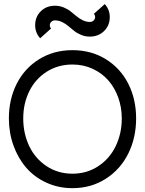

<svg xmlns="http://www.w3.org/2000/svg" viewBox="-20 -931 725 960"><path d="M254.9 -902.3Q277.8 -902.3 298.1 -894Q318.4 -885.7 333.3 -873.8Q348.1 -861.8 362.5 -849.9Q377 -837.9 394 -829.6Q411.1 -821.3 429.7 -821.3Q440.9 -821.3 448.2 -828.6Q455.6 -835.9 455.6 -845.7Q455.6 -855 449.2 -861.8L503.9 -910.6Q528.8 -882.8 528.8 -845.7Q528.8 -803.7 500.5 -775.9Q472.2 -748 429.2 -748Q406.2 -748 386 -756.3Q365.7 -764.6 350.8 -776.6Q335.9 -788.6 321.8 -800.5Q307.6 -812.5 290.5 -820.8Q273.4 -829.1 254.9 -829.1Q243.7 -829.1 236.3 -821.8Q229 -814.5 229 -804.7Q229 -795.4 235.4 -788.6L180.7 -739.7Q155.8 -767.6 155.8 -804.7Q155.8 -846.7 183.8 -874.5Q211.9 -902.3 254.9 -902.3ZM588.9 -338.9Q588.9 -394.5 571 -443.8Q553.2 -493.2 521.2 -529.5Q489.3 -565.9 442.9 -587.2Q396.5 -608.4 342.3 -608.4Q270 -608.4 213.4 -572.3Q156.7 -536.1 126.5 -474.9Q96.2 -413.6 96.2 -338.9Q96.2 -263.2 126.2 -200.4Q156.2 -137.7 213.1 -100.1Q270 -62.5 342.3 -62.5Q414.6 -62.5 471.7 -100.3Q528.8 -138.2 558.8 -200.9Q588.9 -263.7 588.9 -338.9ZM660.6 -338.9Q660.6 -242.7 621.6 -163.6Q582.5 -84.5 509.3 -37.4Q436 9.8 342.3 9.8Q272 9.8 211.9 -17.8Q151.9 -45.4 111.1 -92.5Q70.3 -139.6 47.4 -203.4Q24.4 -267.1 24.4 -338.9Q24.4 -434.6 63.5 -512Q102.5 -589.4 175.5 -634.8Q248.5 -680.2 342.3 -680.2Q436.5 -680.2 509.5 -634.8Q582.5 -589.4 621.6 -512Q660.6 -434.6 660.6 -338.9Z"/></svg>

Font: Eligible
Style: Regular
Weight: 500
Version: Version 1.1